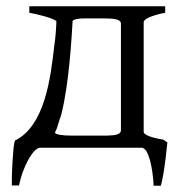

<svg xmlns="http://www.w3.org/2000/svg" viewBox="-20 -474 583 616"><path d="M368 -398V-55C366 -42 351 -40 325 -39H209C180 -39 161 -42 156 -48C160 -56 164 -65 166 -74L177 -108C202 -207 210 -357 213 -407C218 -412 229 -415 253 -415H310C348 -415 368 -412 368 -398ZM109 0H436C457 3 470 64 473 122H496C500 109 509 67 517 -17L504 -26C467 -32 441 -41 441 -51V-405C449 -422 509 -433 510 -433V-454H74V-433C92 -430 150 -417 161 -406C160 -379 158 -352 154 -326C142 -220 123 -70 28 -23C24 -12 23 8 22 19L20 48C19 65 18 85 18 102V121H41C52 64 86 0 109 0Z"/></svg>

Font: Temporarium
Style: Regular
Weight: 400
Version: Version 1.1